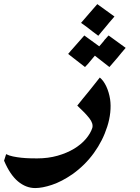

<svg xmlns="http://www.w3.org/2000/svg" viewBox="-185 -720 687 945"><path d="M378.4 -638.7Q365.7 -624.5 353.5 -609.9Q341.3 -595.2 330.1 -581.5Q322.3 -572.8 314.5 -563Q306.6 -553.2 298.8 -543.9Q284.2 -554.2 270.8 -564.9Q257.3 -575.7 243.2 -586.4Q230 -596.7 213.9 -607.4Q234.4 -630.9 254.2 -654.1Q273.9 -677.2 293.9 -699.7ZM433.6 -484.4Q423.8 -473.1 413.3 -460.7Q402.8 -448.2 394 -437Q384.3 -425.8 374 -413.8Q363.8 -401.9 353.5 -390.1L282.2 -445.8L282.7 -446.8Q277.8 -441.4 272 -434.3Q266.1 -427.2 261.2 -421.4Q258.3 -417.5 254.9 -413.8Q251.5 -410.2 249 -406.7Q245.1 -402.8 241.2 -398.4Q237.3 -394 233.4 -390.1Q212.4 -405.8 192.1 -422.1Q171.9 -438.5 150.4 -454.6Q154.3 -458.5 158.2 -463.6Q162.1 -468.8 165.5 -472.7V-472.2L230 -545.4L303.2 -492.2V-491.7Q306.6 -495.6 311.3 -501Q315.9 -506.3 320.8 -512.2Q323.7 -515.6 326.4 -519Q329.1 -522.5 330.6 -524.9Q333 -527.3 335.2 -529.5Q337.4 -531.7 338.4 -533.2Q340.8 -536.1 344 -539.6Q347.2 -543 349.6 -545.4ZM342.8 -96.7Q320.8 -27.3 277.1 33Q233.4 93.3 171.9 137.2Q118.7 173.8 71 189.7Q23.4 205.6 -11.7 205.6Q-57.1 205.6 -96.4 172.9Q-135.7 140.1 -165 70.8L-154.8 38.6Q-141.1 45.9 -121.1 50Q-101.1 54.2 -79.6 56.4Q-58.1 58.6 -37.8 59.1Q-17.6 59.6 -2.9 59.6Q52.2 59.6 98.4 46.4Q144.5 33.2 179.7 12Q214.8 -9.3 237.8 -36.4Q260.7 -63.5 269.5 -90.8Q274.9 -112.3 254.6 -138.2Q234.4 -164.1 195.3 -200.2Q209.5 -218.3 223.6 -235.6Q237.8 -252.9 251.5 -269.5Q265.1 -286.6 278.8 -303.7Q292.5 -320.8 306.2 -338.4Q325.2 -322.8 338.4 -294.2Q351.6 -265.6 356.9 -231.4Q361.3 -201.2 357.7 -166.3Q354 -131.3 342.8 -96.7Z"/></svg>

Font: XB Khoramshahr
Style: Bold Italic
Weight: 700
Italic angle: -12°
Designer: Behnam
Foundry: Irmug
Version: Version 8.005 2009